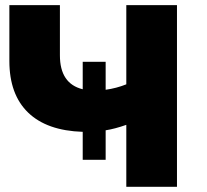

<svg xmlns="http://www.w3.org/2000/svg" viewBox="-20 -720 797 740"><path d="M298.8 -104V-211.9Q160.6 -216.3 88.4 -286.1Q16.1 -356 16.1 -484.9V-700.2H210.9V-506.8Q210.9 -397.5 298.8 -376V-481.9H387.2V-374Q429.2 -379.9 466.8 -395V-700.2H662.1V0H466.8V-238.8Q421.9 -223.1 387.2 -217.8V-104Z"/></svg>

Font: Montserrat ExtraBold
Style: Regular
Weight: 800
Designer: Julieta Ulanovsky
Foundry: Julieta Ulanovsky
Version: Version 9.000